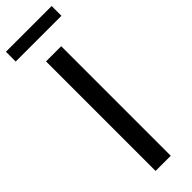

<svg xmlns="http://www.w3.org/2000/svg" viewBox="-334 -913 917 917"><g transform="rotate(-45 124.5 -454.0)"><path d="M73 0V-740H175.5V0ZM-30 -842V-908H279V-842Z"/></g></svg>

Font: Encode Sans Semi Condensed Medium
Style: Regular
Weight: 500
Width: 4
Designer: Multiple Designers
Foundry: Impallari Type
Version: Version 2.000